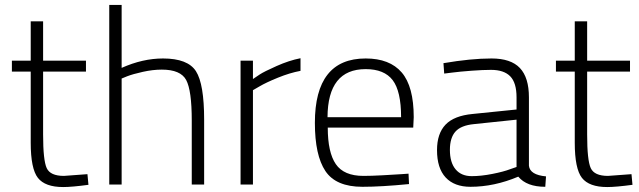

<svg xmlns="http://www.w3.org/2000/svg" viewBox="-20 -745 2581 775"><path d="M327 -456H154V-202Q154 -98 168.5 -66.5Q183 -35 238 -35L333 -42L337 1Q270 10 235 10Q162 10 133 -27Q104 -64 104 -169V-456H28V-500H104V-659H154V-500H327Z M471 0H421V-725H471V-471Q556 -509 638 -509Q738 -509 771 -457.5Q804 -406 804 -262V0H754V-259Q754 -380 731.5 -422Q709 -464 633 -464Q597 -464 556.5 -455Q516 -446 493 -437L471 -428Z M951 0V-500H1001V-426Q1011 -433 1028.5 -444.5Q1046 -456 1096.5 -478.5Q1147 -501 1193 -510V-459Q1150 -451 1102 -431.5Q1054 -412 1027 -396L1001 -381V0Z M1447 -35Q1479 -35 1524.5 -37.5Q1570 -40 1600 -42L1629 -44L1631 -2Q1519 9 1443 9Q1336 9 1293.5 -54.5Q1251 -118 1251 -249Q1251 -509 1456 -509Q1553 -509 1601.5 -452.5Q1650 -396 1650 -272L1648 -230H1303Q1303 -130 1335.5 -82.5Q1368 -35 1447 -35ZM1302 -272H1599Q1599 -377 1565 -421.5Q1531 -466 1456 -466Q1303 -466 1302 -272Z M2115 -352V-76Q2119 -39 2184 -33L2181 9Q2106 9 2072 -32Q1975 9 1879 9Q1814 9 1779 -28.5Q1744 -66 1744 -139Q1744 -206 1778.5 -242Q1813 -278 1888 -285L2065 -303V-352Q2065 -411 2039.5 -437Q2014 -463 1962 -463Q1930 -463 1883 -459.5Q1836 -456 1805 -452L1773 -448L1770 -490Q1881 -509 1964 -509Q2042 -509 2078.5 -470.5Q2115 -432 2115 -352ZM2065 -262 1893 -244Q1841 -239 1818.5 -214Q1796 -189 1796 -140Q1796 -89 1819 -61.5Q1842 -34 1884 -34Q1922 -34 1967.5 -43Q2013 -52 2039 -62L2065 -71Z M2523 -456H2350V-202Q2350 -98 2364.5 -66.5Q2379 -35 2434 -35L2529 -42L2533 1Q2466 10 2431 10Q2358 10 2329 -27Q2300 -64 2300 -169V-456H2224V-500H2300V-659H2350V-500H2523Z"/></svg>

Font: TitilliumText
Style: Light
Weight: 300
Designer: Accademia di Belle Arti di Urbino and others
Foundry: Accademia di Belle Arti di Urbino and others.
Version: Version 60.001